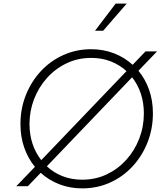

<svg xmlns="http://www.w3.org/2000/svg" viewBox="-20 -1029 927 1061"><path d="M70 0 173 -107Q135 -153 114 -213Q93 -273 93 -343Q93 -429 123 -504Q153 -579 206 -636Q259 -693 330.5 -725Q402 -757 484 -757Q551 -757 609.5 -734.5Q668 -712 713 -671L784 -745H848L745 -638Q783 -592 804 -532.5Q825 -473 825 -403Q825 -317 795 -241.5Q765 -166 712 -109Q659 -52 588 -20Q517 12 434 12Q367 12 308.5 -10.5Q250 -33 205 -74L134 0ZM143 -344Q143 -228 208 -144L679 -636Q642 -670 593 -689.5Q544 -709 484 -709Q410 -709 347.5 -679Q285 -649 239 -597.5Q193 -546 168 -480.5Q143 -415 143 -344ZM434 -36Q508 -36 570 -65.5Q632 -95 678 -146Q724 -197 749.5 -263Q775 -329 775 -402Q775 -518 710 -602L239 -110Q276 -75 325.5 -55.5Q375 -36 434 -36ZM505 -859 619 -1009H680L550 -859Z"/></svg>

Font: Plus Jakarta Sans ExtraLight
Style: Italic
Weight: 200
Italic angle: -8°
Designer: Gumpita Rahayu
Foundry: Tokotype
Version: Version 2.071; ttfautohint (v1.8.4.7-5d5b);gftools[0.9.29]